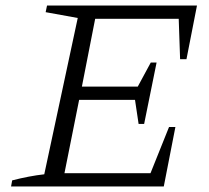

<svg xmlns="http://www.w3.org/2000/svg" viewBox="-20 -674 757 694"><path d="M20 0 24 -22Q55 -30 84 -35.5Q113 -41 140 -44L261 -609L145 -630L150 -654H692L654 -460H631L626 -606H324L276 -361H478L525 -448H546L501 -226H481L468 -313H266L213 -48H524L591 -215H614L572 0Z"/></svg>

Font: Piazzolla 8pt ExtraLight
Style: Italic
Weight: 250
Italic angle: -11.3°
Designer: Juan Pablo del Peral
Foundry: Huerta Tipografica
Version: Version 2.001